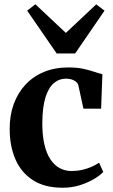

<svg xmlns="http://www.w3.org/2000/svg" viewBox="-20 -870 530 901"><path d="M274 11Q189.5 11 134.5 -24.5Q79.5 -60 52.5 -122.2Q25.5 -184.5 25.5 -263.5Q25 -328 44.2 -381Q63.5 -434 99.5 -472.8Q135.5 -511.5 186.5 -532.5Q237.5 -553.5 300.5 -553.5Q342 -553.5 372.2 -546.8Q402.5 -540 424 -532.5Q445.5 -525 460.5 -522L454.5 -360H371.5L348 -468.5Q345.5 -479 337 -486.2Q328.5 -493.5 316.2 -497.2Q304 -501 290 -501Q257.5 -501 232.5 -479.8Q207.5 -458.5 193.2 -412.5Q179 -366.5 178.5 -292Q178.5 -235 188.2 -192.8Q198 -150.5 216.2 -122.8Q234.5 -95 259.8 -81.2Q285 -67.5 315.5 -67.5Q342 -67.5 366 -73Q390 -78.5 410.2 -87.5Q430.5 -96.5 445 -106.5L464.5 -63Q451 -48 422.5 -30.8Q394 -13.5 355.8 -1.2Q317.5 11 274 11ZM246 -619 107.5 -820 146 -850 289 -715.5 431.5 -849.5 470.5 -820 332.5 -619Z"/></svg>

Font: Merriweather 60pt
Style: Bold
Weight: 700
Version: Version 2.100